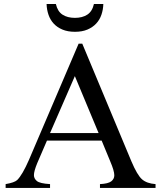

<svg xmlns="http://www.w3.org/2000/svg" viewBox="-20 -928 800 948"><path d="M481.9 -233.9H211.9L164.1 -123Q147.5 -83 147.5 -63Q147.5 -46.4 162.1 -34.2Q176.8 -22 227.1 -19V0H7.8V-19Q51.3 -26.4 64.9 -39.1Q90.3 -64 123 -138.7L368.2 -712.4H386.2L628.4 -132.3Q657.7 -63 681.4 -42.5Q705.1 -22 748 -19V0H473.6V-19Q514.2 -21 529.3 -32.7Q544.4 -44.4 544.4 -62.5Q544.4 -84.5 523.9 -132.3ZM466.8 -271 349.6 -552.2 227.1 -271ZM350.1 -771Q314.5 -771 288.3 -782Q262.2 -793 245.1 -811.5Q228 -830.1 219.5 -855Q210.9 -879.9 210 -908.2H255.9Q264.2 -871.6 288.6 -855.7Q313 -839.8 350.1 -839.8Q386.7 -839.8 411.1 -855.7Q435.5 -871.6 443.8 -908.2H490.2Q489.3 -879.9 480.7 -855Q472.2 -830.1 454.8 -811.5Q437.5 -793 411.6 -782Q385.7 -771 350.1 -771Z"/></svg>

Font: KhunPaOh
Style: Regular
Weight: 400
Designer: Khon Soe Zaw Thu
Version: Version 1.00 July 11, 2016, initial release